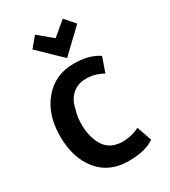

<svg xmlns="http://www.w3.org/2000/svg" viewBox="-240 -1118 1112 1254"><g transform="rotate(-30 315.5 -490.5)"><path d="M547 -28Q479 20 353 20Q206 20 124.5 -80.5Q43 -181 43 -345Q43 -506 129 -608.5Q215 -711 356 -711Q473 -711 543 -662L504 -551Q445 -586 376 -586Q314 -586 272.5 -549Q231 -512 218 -445Q201 -395 203 -325Q207 -241 241 -183.5Q275 -126 339 -114Q370 -107 396 -110Q455 -113 508 -140ZM233 -1001 338 -914 442 -1001 508 -926 338 -764 170 -926Z"/></g></svg>

Font: Repo
Style: Bold
Weight: 700
Designer: Stefan Peev
Foundry: Context Ltd
Version: Version 001.000